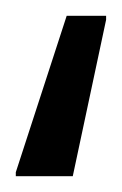

<svg xmlns="http://www.w3.org/2000/svg" viewBox="-20 -33 154 243"><path d="M0 190V185L64.4 -13H114.3V-8L72.1 190Z"/></svg>

Font: Saira Thin SemiCondensed
Style: Regular
Weight: 100
Width: 4
Version: Version 1.101